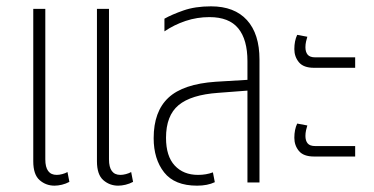

<svg xmlns="http://www.w3.org/2000/svg" viewBox="-20 -576 1179 606"><path d="M152 10Q125 10 105 -7.5Q85 -25 85 -67V-548H123V-73Q123 -24 159 -24Q167 -24 176.5 -26.5Q186 -29 193 -33L199 -2Q188 4 175.5 7Q163 10 152 10ZM353 10Q326 10 306 -7.5Q286 -25 286 -67V-548H324V-73Q324 -24 360 -24Q368 -24 377.5 -26.5Q387 -29 394 -33L400 -2Q389 4 376.5 7Q364 10 353 10Z M602 10Q531 10 498 -32Q465 -74 465 -140Q465 -224 511.5 -267.5Q558 -311 661 -318L761 -324V-383Q761 -451 732 -486.5Q703 -522 641 -522Q602 -522 566 -510Q530 -498 499 -477V-517Q522 -530 559 -543Q596 -556 646 -556Q720 -556 759.5 -512.5Q799 -469 799 -388V0H761V-290L669 -283Q583 -277 543.5 -244Q504 -211 504 -141Q504 -83 531.5 -53.5Q559 -24 605 -24Q631 -24 652 -32L658 -1Q635 10 602 10Z M971 -362Q938 -362 923.5 -379.5Q909 -397 909 -421Q909 -447 918 -466L950 -460Q948 -454 946 -445Q944 -436 944 -427Q944 -412 951 -403.5Q958 -395 975 -395H1101V-362ZM971 -82Q938 -82 923.5 -99.5Q909 -117 909 -141Q909 -167 918 -186L950 -180Q948 -174 946 -165Q944 -156 944 -147Q944 -132 951 -123.5Q958 -115 975 -115H1101V-82Z"/></svg>

Font: Noto Sans Thai Cond ExtLt
Style: Regular
Weight: 200
Width: 3
Designer: Monotype Design Team
Foundry: Monotype Imaging Inc.
Version: Version 2.002; ttfautohint (v1.8.4.7-5d5b)